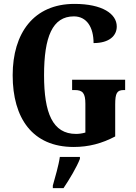

<svg xmlns="http://www.w3.org/2000/svg" viewBox="-20 -744 696 985"><path d="M358 10C435 10 503 -8 571 -44V-208C571 -266 580 -282 615 -282H622V-335H350V-282H364C404 -282 418 -266 418 -212V-64C401 -59 384 -57 370 -57C250 -57 206 -164 206 -358C206 -555 249 -660 359 -660C425 -660 460 -604 460 -523C541 -523 579 -561 579 -608C579 -673 505 -724 362 -724C153 -724 45 -574 45 -358C45 -137 147 10 358 10ZM251 208V221H306C335 178 374 113 390 71V61H287C281 105 262 168 251 208Z"/></svg>

Font: Noto Serif Devanagari ExtraCondensed ExtraBold
Style: Regular
Weight: 800
Width: 2
Designer: Universal Thirst, Indian Type Foundry and the Monotype Design Team
Foundry: Monotype Imaging Inc.
Version: Version 2.004